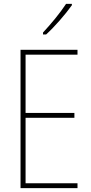

<svg xmlns="http://www.w3.org/2000/svg" viewBox="-20 -971 472 991"><path d="M351 -944V-951H321C288 -901 247 -852 202 -803V-793H218C261 -832 317 -896 351 -944ZM380 0V-25H112V-363H364V-388H112V-689H380V-714H86V0Z"/></svg>

Font: Noto Sans Sinhala UI Condensed Thin
Style: Regular
Weight: 100
Width: 3
Designer: Jelle Bosma - Monotype Design Team
Foundry: Monotype Imaging Inc.
Version: Version 2.006